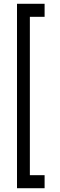

<svg xmlns="http://www.w3.org/2000/svg" viewBox="-20 -846 320 1016"><path d="M216 150H70V-826H216V-757H138V81H216Z"/></svg>

Font: Biancoenero Regular
Style: Regular
Weight: 400
Designer: Riccardo Lorusso, Umberto Mischi
Foundry: Biancoenero Edizioni
Version: Version 0.000